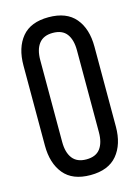

<svg xmlns="http://www.w3.org/2000/svg" viewBox="-110 -770 610 839"><g transform="rotate(-15 194.5 -350.0)"><path d="M34 -531V-169C34 -115.7 47.2 -73 73.5 -41C99.8 -9 140 7 194 7C248 7 288.3 -9 315 -41C341.7 -73 355 -115.7 355 -169V-531C355 -585 341.7 -627.8 315 -659.5C288.3 -691.2 248 -707 194 -707C140 -707 99.8 -691.2 73.5 -659.5C47.2 -627.8 34 -585 34 -531ZM111 -165V-535C111 -567 117.8 -591.8 131.5 -609.5C145.2 -627.2 166 -636 194 -636C222.7 -636 243.7 -627.2 257 -609.5C270.3 -591.8 277 -567 277 -535V-165C277 -133 270.3 -108.2 257 -90.5C243.7 -72.8 222.7 -64 194 -64C166 -64 145.2 -72.8 131.5 -90.5C117.8 -108.2 111 -133 111 -165Z"/></g></svg>

Font: Bebas Neue Regular two
Style: Regular2
Weight: 400
Designer: Ryoichi Tsunekawa & LGV (GE)
Foundry: Free Software Foundation, Inc.
Version: Version 1.003 August 13, 2016